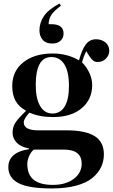

<svg xmlns="http://www.w3.org/2000/svg" viewBox="-20 -831 635 1081"><path d="M273.9 -585.9Q238.3 -585.9 220.2 -606.9Q202.1 -627.9 202.1 -660.2Q202.1 -702.1 226.8 -739.7Q251.5 -777.3 314.9 -811L323.2 -798.8Q282.7 -769 268.3 -745.8Q253.9 -722.7 253.9 -694.8H269Q337.9 -694.8 337.9 -642.1Q337.9 -617.2 320.6 -601.6Q303.2 -585.9 273.9 -585.9ZM272 230Q141.1 230 84 200Q26.9 169.9 26.9 110.8Q26.9 26.9 143.1 8.8V4.9Q96.7 -3.9 73.7 -28.1Q50.8 -52.2 50.8 -85Q50.8 -115.2 66.7 -140.1Q82.5 -165 125 -205.1V-209Q48.8 -248.5 48.8 -346.2Q48.8 -430.7 111.3 -480.2Q173.8 -529.8 276.9 -529.8Q358.9 -529.8 424.8 -491.2Q440.4 -549.8 462.4 -579.8Q484.4 -609.9 521 -609.9Q552.2 -609.9 573.7 -592Q595.2 -574.2 595.2 -545.9Q595.2 -520.5 576.7 -501.2Q558.1 -481.9 530.8 -481.9Q514.6 -481.9 504.4 -490Q494.1 -498 482.9 -515.1L465.8 -543Q450.7 -513.7 441.9 -480Q467.3 -454.6 483.2 -420.7Q499 -386.7 499 -352.1Q499 -271 439.7 -221.4Q380.4 -171.9 278.8 -171.9Q202.6 -171.9 146 -196.8Q113.8 -163.1 113.8 -142.1Q113.8 -97.2 194.8 -97.2H354Q460.9 -97.2 512.9 -64.7Q564.9 -32.2 564.9 38.1Q564.9 77.1 548.8 110.6Q532.7 144 499.5 171.4Q466.3 198.7 408 214.4Q349.6 230 272 230ZM274.9 -191.9Q320.3 -191.9 344.2 -231.4Q368.2 -271 368.2 -347.2Q368.2 -427.7 342.3 -468.8Q316.4 -509.8 269 -509.8Q181.2 -509.8 181.2 -353Q181.2 -275.9 206.1 -233.9Q231 -191.9 274.9 -191.9ZM439.9 90.8Q439.9 11.2 339.8 11.2H169.9Q153.3 25.9 143.6 48.3Q133.8 70.8 133.8 92.8Q133.8 151.9 169.4 180.9Q205.1 210 277.8 210Q350.6 210 395.3 176Q439.9 142.1 439.9 90.8Z"/></svg>

Font: Display Semibold
Style: Regular
Weight: 600
Designer: Latin by Veronika Burian and Jose Scaglione. Greek by Irene Vlachou. Cyrillic by Vera Evstafieva.
Foundry: TypeTogether
Version: Version 3.002